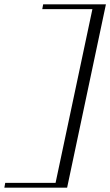

<svg xmlns="http://www.w3.org/2000/svg" viewBox="-90 -726 506 881"><path d="M-70 135 -66 113H165L334 -684H104L108 -706H396L218 135Z"/></svg>

Font: HK Venetian
Style: Italic
Weight: 400
Italic angle: -12°
Version: Version 1.000;PS 001.000;hotconv 1.0.88;makeotf.lib2.5.64775